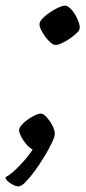

<svg xmlns="http://www.w3.org/2000/svg" viewBox="-66 -536 305 683"><path d="M0 127Q-9 127 -20.5 121Q-32 115 -39.5 107.5Q-47 100 -46 94Q-33 88 -14 70.5Q5 53 23 32Q41 11 50 -4Q39 -10 28 -22.5Q17 -35 9.5 -49.5Q2 -64 2 -73Q2 -81 11 -91.5Q20 -102 33 -111Q46 -120 58.5 -126Q71 -132 79 -132Q88 -132 99.5 -119.5Q111 -107 120 -90Q129 -73 129 -61Q129 -50 118.5 -28Q108 -6 92 20.5Q76 47 58.5 71Q41 95 25.5 111Q10 127 0 127ZM132 -376Q124 -376 114 -384.5Q104 -393 94.5 -406Q85 -419 79 -432Q73 -445 75 -454Q77 -462 87.5 -472.5Q98 -483 113 -493Q128 -503 142.5 -509.5Q157 -516 165 -516Q173 -516 183 -507Q193 -498 201 -484.5Q209 -471 214 -457Q219 -443 217 -433Q216 -427 206 -417.5Q196 -408 182 -398.5Q168 -389 154 -382.5Q140 -376 132 -376Z"/></svg>

Font: Texturina 12pt
Style: Italic
Weight: 400
Italic angle: -11°
Designer: Guillermo Torres Carreño
Foundry: Omnibus-Type
Version: Version 1.002